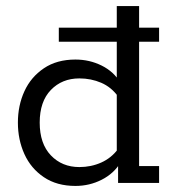

<svg xmlns="http://www.w3.org/2000/svg" viewBox="-20 -603 563 633"><path d="M228.7 10Q167.3 10 124.7 -18.8Q82 -47.5 60.5 -94.9Q39 -142.3 39 -198.8Q39 -255.3 60.5 -302.2Q82 -349.2 124.7 -377.9Q167.3 -406.7 228.7 -406.7Q275 -406.7 315.2 -386.8Q355.5 -366.9 377.8 -328.9L365 -332V-465.5H173.9V-511.8H365V-583H438.6V-511.8H504.5V-465.5H438.6V-55.6H504.5V0H369.3V-68.3L377.8 -67.8Q355.5 -30.8 315.2 -10.4Q275 10 228.7 10ZM110.9 -198.8Q110.9 -129.4 147.7 -90.8Q184.5 -52.2 241.7 -52.2Q280.3 -52.2 313.7 -67.1Q347.2 -82 369.6 -112.3L365 -79.6V-314.6L369.6 -284.4Q347.2 -315.7 313.7 -330.1Q280.3 -344.5 241.7 -344.5Q184.5 -344.5 147.7 -306.4Q110.9 -268.3 110.9 -198.8Z"/></svg>

Font: Rokkitt SemiBold
Style: Regular
Weight: 600
Designer: Vernon Adams
Foundry: Vernon Adams
Version: Version 3.103